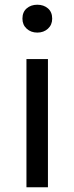

<svg xmlns="http://www.w3.org/2000/svg" viewBox="-20 -793 315 813"><path d="M92 -543H183V0H92ZM138 -655Q111 -655 93 -671.5Q75 -688 75 -714Q75 -742 93 -757.5Q111 -773 138 -773Q165 -773 183 -757.5Q201 -742 201 -714Q201 -688 183 -671.5Q165 -655 138 -655Z"/></svg>

Font: SpoqaHanSans-Regular
Style: Regular
Weight: 400
Designer: [Spoqa Han Sans] Dong-huui Kim \uAE40 \uB3D9 \uD718  Younghwa Kang \uAC15 \uC601 \uD654  [Noto Sans] Ryoko NISHIZUKA \u8
Foundry: Spoqa (http://www.spoqa-han-sans.com)
Version: Version 2.000